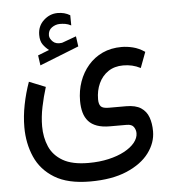

<svg xmlns="http://www.w3.org/2000/svg" viewBox="-55 -611 812 907"><g transform="rotate(-5 350.5 -157.0)"><path d="M196.3 -389.2 142.6 -368.2 149.4 -320.3 335.4 -394 328.6 -442.4 264.2 -418.9Q262.7 -418.5 261.5 -418Q260.3 -417.5 259.3 -417.5Q231.9 -413.6 217 -428Q202.1 -442.4 201.7 -457.5Q201.7 -481.9 219.5 -494.6Q237.3 -507.3 258.3 -507.3Q269.5 -507.3 282.7 -505.4Q295.9 -503.4 311 -495.6L310.5 -543.9Q296.9 -552.2 282.5 -555.9Q268.1 -559.6 251.5 -559.6Q214.4 -559.6 185.3 -532.7Q156.2 -505.9 156.2 -463.9Q156.2 -435.1 168 -418.5Q179.7 -401.9 196.3 -389.2ZM336.4 246.6Q439.9 246.6 510.3 216.6Q580.6 186.5 616.5 138.4Q652.3 90.3 652.3 36.1Q652.3 -1.5 641.8 -30.5Q631.3 -59.6 606 -76.2Q580.6 -92.8 535.6 -92.8H453.6Q425.3 -92.8 416 -103.3Q406.7 -113.8 406.7 -136.7Q406.7 -178.2 422.4 -212.2Q438 -246.1 467.5 -266.1Q497.1 -286.1 538.6 -286.1Q560.5 -286.1 580.6 -281.5Q600.6 -276.9 620.6 -266.6L648.4 -340.8Q620.1 -359.9 592 -366.7Q564 -373.5 538.6 -373.5Q488.3 -373.5 448.2 -355Q408.2 -336.4 379.9 -303.5Q351.6 -270.5 336.4 -227.8Q321.3 -185.1 321.3 -136.7Q321.3 -106 328.1 -81.5Q335 -57.1 350.1 -40Q365.2 -22.9 390.4 -13.9Q415.5 -4.9 451.7 -4.9H530.8Q555.2 -4.9 564.5 8.8Q573.7 22.5 573.7 38.1Q573.7 61 556.2 82.8Q538.6 104.5 506.8 121.6Q475.1 138.7 431.6 148.7Q388.2 158.7 336.4 158.7Q258.8 158.7 214.4 132.8Q169.9 106.9 151.1 63.5Q132.3 20 132.3 -32.7Q132.3 -77.1 142.1 -124.5Q151.9 -171.9 166 -216.8L88.4 -248Q69.8 -196.3 59.1 -141.8Q48.3 -87.4 48.3 -35.6Q48.3 41 76.4 105.2Q104.5 169.4 167.7 208Q231 246.6 336.4 246.6Z"/></g></svg>

Font: Vazirmatn RD NL
Style: Regular
Weight: 400
Designer: Saber Rastikerdar
Foundry: Saber Rastikerdar
Version: Version 32.101